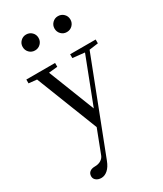

<svg xmlns="http://www.w3.org/2000/svg" viewBox="-221 -715 909 1068"><g transform="rotate(-30 233.0 -181.5)"><path d="M85 -581.1Q85 -602.1 99.9 -616.9Q114.7 -631.8 135.7 -631.8Q157.2 -631.8 172.1 -617.2Q187 -602.5 187 -581.1Q187 -559.6 172.1 -544.7Q157.2 -529.8 135.7 -529.8Q114.3 -529.8 99.6 -544.7Q85 -559.6 85 -581.1ZM289.6 -581.1Q289.6 -602.1 304.4 -616.9Q319.3 -631.8 340.3 -631.8Q361.8 -631.8 376.7 -617.2Q391.6 -602.5 391.6 -581.1Q391.6 -559.6 376.7 -544.7Q361.8 -529.8 340.3 -529.8Q318.8 -529.8 304.2 -544.7Q289.6 -559.6 289.6 -581.1ZM101.1 269Q81.5 269 68.4 259Q55.2 249 55.2 232.9Q55.2 215.3 67.1 205.3Q79.1 195.3 101.1 195.3Q124 195.3 139.9 185.3Q155.8 175.3 161.6 159.7L218.8 10.7L64 -384.3L12.2 -389.6V-414.1H196.8V-389.6L140.6 -383.8L256.8 -87.4L370.1 -381.3L293.5 -389.6V-414.1H457.5V-389.6L399.9 -381.8L174.3 201.7Q161.6 234.9 142.1 252Q122.6 269 101.1 269Z"/></g></svg>

Font: Elstob 18pt
Style: Regular
Weight: 400
Designer: Peter S. Baker
Version: Version 1.015